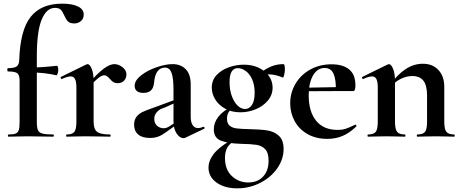

<svg xmlns="http://www.w3.org/2000/svg" viewBox="-20 -746 2516 1048"><path d="M27 -12Q53 -12 65.5 -17Q78 -22 82.5 -36.5Q87 -51 87 -81V-306Q87 -337 74 -346.5Q61 -356 23 -356Q20 -356 20 -365Q20 -374 23 -374Q58 -374 71 -383.5Q84 -393 85 -418Q90 -581 147 -653.5Q204 -726 319 -726Q375 -726 406 -710.5Q437 -695 437 -667Q437 -644 421.5 -631Q406 -618 386 -618Q362 -618 351 -629Q340 -640 331 -661Q322 -682 312 -692.5Q302 -703 280 -703Q234 -703 207.5 -639Q181 -575 181 -439V-81Q181 -50 187 -36Q193 -22 211.5 -17Q230 -12 270 -12Q274 -12 274 -6Q274 0 270 0L201 -1Q178 -2 133 -2L72 -1Q56 0 27 0Q23 0 23 -6Q23 -12 27 -12ZM138 -351V-377Q199 -377 291 -387Q294 -387 296 -379.5Q298 -372 298 -363Q298 -353 294.5 -343.5Q291 -334 288 -335Q219 -351 138 -351Z M604 -396Q627 -396 648.5 -379.5Q670 -363 670 -340Q670 -319 657 -305.5Q644 -292 623 -292Q608 -292 598.5 -298Q589 -304 579 -316Q570 -326 563.5 -330.5Q557 -335 548 -335Q537 -335 520.5 -323Q504 -311 466 -271L458 -284Q513 -347 546.5 -371.5Q580 -396 604 -396ZM344 -12Q375 -12 386 -26.5Q397 -41 397 -81V-269Q397 -300 389.5 -314.5Q382 -329 366 -329Q349 -329 318 -315H316Q313 -315 311.5 -320Q310 -325 312 -326L451 -394Q457 -396 458 -396Q470 -396 480.5 -370.5Q491 -345 491 -303V-81Q491 -41 510 -26.5Q529 -12 580 -12Q584 -12 584 -6Q584 0 580 0Q545 0 525 -1L444 -2L385 -1Q370 0 344 0Q341 0 341 -6Q341 -12 344 -12Z M981 8Q961 8 944 -17.5Q927 -43 927 -85V-255Q927 -319 916.5 -348Q906 -377 881 -377Q828 -377 821 -295Q818 -265 803.5 -252Q789 -239 763 -239Q738 -239 726.5 -249.5Q715 -260 715 -277Q715 -307 750 -334.5Q785 -362 834.5 -379Q884 -396 922 -396Q966 -396 993.5 -368.5Q1021 -341 1021 -285V-108Q1021 -79 1031.5 -63Q1042 -47 1061 -47Q1075 -47 1090 -54H1091Q1095 -54 1096.5 -49.5Q1098 -45 1094 -43L991 6Q987 8 981 8ZM712 -65Q712 -92 725 -108.5Q738 -125 757.5 -134.5Q777 -144 812 -156L837 -165L937 -202L941 -187L884 -161Q881 -160 864 -153.5Q847 -147 834.5 -132Q822 -117 822 -97Q822 -73 837.5 -59.5Q853 -46 873 -46Q889 -46 906 -57L956 -91L957 -75L887 -25Q864 -8 844 -0.5Q824 7 799 7Q756 7 734 -12Q712 -31 712 -65Z M1118 168Q1118 133 1144.5 97Q1171 61 1237 21L1247 32Q1208 57 1208 116Q1208 180 1245.5 215Q1283 250 1335 250Q1386 250 1416 218Q1446 186 1446 131Q1446 88 1427.5 68.5Q1409 49 1379.5 44.5Q1350 40 1294 39Q1226 37 1186.5 22Q1147 7 1147 -40Q1147 -77 1172.5 -109.5Q1198 -142 1250 -167L1259 -161Q1238 -149 1228.5 -134.5Q1219 -120 1219 -99Q1219 -72 1233.5 -60Q1248 -48 1272 -45Q1296 -42 1343 -41Q1402 -40 1439.5 -34Q1477 -28 1502.5 -4.5Q1528 19 1528 67Q1528 123 1493.5 172.5Q1459 222 1400.5 252Q1342 282 1275 282Q1206 282 1162 250.5Q1118 219 1118 168ZM1136 -268Q1136 -308 1162 -336Q1188 -364 1228.5 -378.5Q1269 -393 1311 -393Q1356 -393 1391.5 -376.5Q1427 -360 1447.5 -331.5Q1468 -303 1468 -268Q1468 -228 1442 -197Q1416 -166 1375.5 -149.5Q1335 -133 1292 -133Q1245 -133 1209.5 -152.5Q1174 -172 1155 -203Q1136 -234 1136 -268ZM1370 -240Q1370 -283 1356 -313.5Q1342 -344 1320.5 -359Q1299 -374 1278 -374Q1233 -374 1233 -298Q1233 -256 1245 -222.5Q1257 -189 1276.5 -170Q1296 -151 1318 -151Q1340 -151 1355 -173Q1370 -195 1370 -240ZM1527 -396Q1535 -396 1535 -368Q1535 -353 1531 -336.5Q1527 -320 1523 -323Q1482 -340 1449 -340Q1424 -340 1401 -332L1395 -313L1397 -345Q1430 -371 1461 -383.5Q1492 -396 1527 -396Z M1564 -182Q1564 -240 1593 -289Q1622 -338 1673.5 -366.5Q1725 -395 1790 -395Q1852 -395 1886 -367Q1920 -339 1920 -280Q1920 -249 1909 -249H1813Q1815 -310 1801 -342.5Q1787 -375 1752 -375Q1712 -375 1688.5 -334Q1665 -293 1665 -225Q1665 -137 1705.5 -87Q1746 -37 1822 -37Q1849 -37 1868 -43.5Q1887 -50 1918 -65L1920 -66Q1922 -66 1924.5 -62Q1927 -58 1925 -56Q1888 -20 1850 -4Q1812 12 1767 12Q1704 12 1658 -14.5Q1612 -41 1588 -85.5Q1564 -130 1564 -182ZM1629 -267 1848 -271V-249L1630 -248Z M2258 -12Q2289 -12 2300 -26.5Q2311 -41 2311 -81V-225Q2311 -279 2291.5 -305Q2272 -331 2230 -331Q2199 -331 2167.5 -315.5Q2136 -300 2118 -275L2113 -287Q2149 -339 2193.5 -368.5Q2238 -398 2288 -398Q2342 -398 2373.5 -363.5Q2405 -329 2405 -273V-81Q2405 -41 2416.5 -26.5Q2428 -12 2459 -12Q2462 -12 2462 -6Q2462 0 2459 0Q2433 0 2418 -1L2358 -2L2300 -1Q2284 0 2258 0Q2255 0 2255 -6Q2255 -12 2258 -12ZM1989 -12Q2020 -12 2031 -26.5Q2042 -41 2042 -81V-269Q2042 -300 2034.5 -314.5Q2027 -329 2011 -329Q1994 -329 1963 -315H1961Q1958 -315 1956.5 -320Q1955 -325 1957 -326L2096 -394Q2102 -396 2103 -396Q2115 -396 2125.5 -370.5Q2136 -345 2136 -303V-81Q2136 -41 2147.5 -26.5Q2159 -12 2190 -12Q2193 -12 2193 -6Q2193 0 2190 0Q2164 0 2149 -1L2089 -2L2030 -1Q2015 0 1989 0Q1986 0 1986 -6Q1986 -12 1989 -12Z"/></svg>

Font: Cormorant Garamond
Style: Bold
Weight: 700
Designer: Christian Thalmann (Catharsis Fonts)
Foundry: Catharsis Fonts
Version: Version 4.000